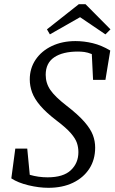

<svg xmlns="http://www.w3.org/2000/svg" viewBox="-20 -881 547 916"><path d="M34 -30 53 -172H110L122 -47Q163 -35 207 -35Q282 -35 318 -69Q354 -103 354 -155Q354 -178 347 -199Q340 -220 318 -245.5Q296 -271 251 -305Q200 -344 172 -377Q144 -410 133 -440.5Q122 -471 122 -502Q122 -555 150 -596.5Q178 -638 227.5 -661.5Q277 -685 340 -685Q381 -685 422.5 -675Q464 -665 506 -640L483 -500H424L418 -623Q398 -631 382.5 -633Q367 -635 352 -635Q279 -635 238.5 -607.5Q198 -580 198 -524Q198 -484 220.5 -451.5Q243 -419 296 -378Q353 -334 382.5 -300Q412 -266 423 -237Q434 -208 434 -177Q434 -119 406 -76Q378 -33 328 -9Q278 15 211 15Q166 15 116 3Q66 -9 34 -30ZM388 -861 507 -741 483 -717 362 -799 218 -717 204 -741 356 -861Z"/></svg>

Font: Source Serif Pro
Style: Italic
Weight: 400
Italic angle: -12°
Designer: Frank Grießhammer
Foundry: Adobe Systems Incorporated
Version: Version 3.001;hotconv 1.0.111;makeotfexe 2.5.65597